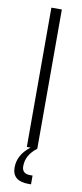

<svg xmlns="http://www.w3.org/2000/svg" viewBox="-94 -700 388 904"><g transform="rotate(10 100.0 -248.0)"><path d="M125 -666V0Q74 38 74 92Q74 128 113 128H125V170H113Q35 170 35 105Q35 44 93 0H75V-666Z"/></g></svg>

Font: Khand Light
Style: Regular
Weight: 300
Designer: Devanagari: Sanchit Sawaria, Jyotish Sonowal; Latin: Satya Rajpurohit
Foundry: Indian Type Foundry
Version: Version 1.101;PS 1.0;hotconv 1.0.78;makeotf.lib2.5.61930; tt